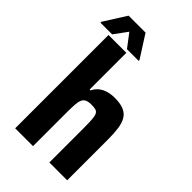

<svg xmlns="http://www.w3.org/2000/svg" viewBox="-292 -991 1081 1081"><g transform="rotate(45 248.5 -450.0)"><path d="M55 0V-743H197V-451H204Q216 -475 234.5 -489.5Q253 -504 277.5 -511Q302 -518 332 -518Q376 -518 403.5 -506Q431 -494 445 -470Q459 -446 464 -410Q469 -374 469 -325V0H327V-276Q327 -319 325 -343Q323 -367 317 -379Q311 -391 298.5 -394.5Q286 -398 264 -398Q241 -398 227 -391.5Q213 -385 206.5 -369.5Q200 -354 198.5 -328.5Q197 -303 197 -264V0ZM-26 -760V-767L58 -900H193L278 -767V-760H185L125 -839L67 -760Z"/></g></svg>

Font: Saira SemiCondensed
Style: Bold
Weight: 700
Width: 4
Designer: Hector Gatti with collaboration of the Omnibus-Type team
Foundry: Omnibus-Type
Version: Version 1.101